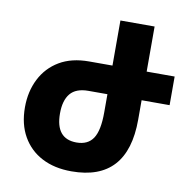

<svg xmlns="http://www.w3.org/2000/svg" viewBox="-81 -794 882 885"><g transform="rotate(10 360.5 -352.0)"><path d="M323 -369Q265 -369 238.5 -337Q212 -305 212 -244Q212 -125 310 -125Q363 -125 387.5 -162Q412 -199 412 -283V-369ZM303 -503H412V-714H572V-503H703V-369H572V-278Q572 10 310 10Q230 10 171.5 -20.5Q113 -51 80.5 -108Q48 -165 48 -244Q48 -318 78 -377Q108 -436 164.5 -469.5Q221 -503 303 -503Z"/></g></svg>

Font: Noto Sans Armenian SemiCondensed ExtraBold
Style: Regular
Weight: 800
Width: 4
Designer: Monotype Design Team
Foundry: Monotype Imaging Inc.
Version: Version 2.008; ttfautohint (v1.8.4.7-5d5b)